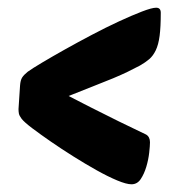

<svg xmlns="http://www.w3.org/2000/svg" viewBox="-20 -594 469 498"><path d="M158 -345Q183 -332 195 -326Q207 -320 214.5 -316Q222 -312 228.5 -309Q235 -306 248.5 -299Q262 -292 287.5 -279.5Q313 -267 359 -245Q369 -239 369 -225Q369 -216 367 -198Q365 -180 359.5 -161.5Q354 -143 345 -129.5Q336 -116 321 -116Q308 -116 284 -126Q260 -136 230.5 -152.5Q201 -169 170 -188.5Q139 -208 111.5 -227Q84 -246 63.5 -261.5Q43 -277 36 -286Q30 -294 29 -299.5Q28 -305 28 -311L32 -372Q33 -386 37.5 -393Q42 -400 52 -408Q63 -416 89 -431.5Q115 -447 148 -465.5Q181 -484 218 -503.5Q255 -523 288.5 -538.5Q322 -554 348 -564Q374 -574 385 -574Q397 -574 397 -561Q397 -524 394 -501Q391 -478 384 -463.5Q377 -449 367 -440.5Q357 -432 343 -424Q328 -416 311.5 -408Q295 -400 273.5 -391Q252 -382 223.5 -371Q195 -360 158 -345Z"/></svg>

Font: PoetsenOne
Style: Regular
Weight: 400
Designer: Rodrigo Fuenzalida, Pablo Impallari
Foundry: Pablo Impallari, Rodrigo Fuenzalida
Version: Version 1.000; ttfautohint (v0.8) -G 200 -r 50